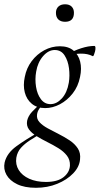

<svg xmlns="http://www.w3.org/2000/svg" viewBox="-64 -612 474 913"><path d="M106.8 281Q52.8 281 17.5 263.9Q-17.8 246.8 -33.2 219.2Q-48.6 191.6 -42 160.6Q-31.6 116.6 13.9 83.5Q59.4 50.4 118.2 18L125.2 26Q101.6 40.2 77.5 55.8Q53.4 71.4 35.9 90.7Q18.4 110 13.6 138Q8.8 170.2 25 196.4Q41.2 222.6 74.8 237.9Q108.4 253.2 154.6 253.2Q209.4 253.2 238.2 230.4Q267 207.6 268.6 175Q269.6 147.8 254.1 127.9Q238.6 108 213.7 92.7Q188.8 77.4 161.5 63.8Q134.2 50.2 110.4 35.6Q86.6 21 73.7 3.4Q60.8 -14.2 65 -37.8Q70 -60.4 88.3 -80.3Q106.6 -100.2 133.8 -123L144 -115.2Q132.6 -108.8 123.3 -95.5Q114 -82.2 112.2 -68Q109.2 -46.8 123.8 -31Q138.4 -15.2 163 -1.8Q187.6 11.6 215.3 25.5Q243 39.4 267.4 55.7Q291.8 72 306 93.8Q320.2 115.6 316.6 146Q313.6 181.6 284 212.4Q254.4 243.2 208.1 262.1Q161.8 281 106.8 281ZM150.8 -98Q112 -98 87.2 -118.6Q62.4 -139.2 53.8 -172.7Q45.2 -206.2 53.8 -246Q61.8 -288.2 86.5 -321.1Q111.2 -354 146.3 -373Q181.4 -392 221 -392Q261 -392 285 -371.9Q309 -351.8 317.2 -318.8Q325.4 -285.8 316.6 -246Q307.6 -200.8 281.7 -167.8Q255.8 -134.8 221.2 -116.4Q186.6 -98 150.8 -98ZM176 -116.8Q205.2 -116.8 230.1 -144Q255 -171.2 263.2 -218.6Q268.6 -251.4 264.1 -287.2Q259.6 -323 243.1 -348.6Q226.6 -374.2 196.2 -374.2Q166.2 -374.2 140.8 -345Q115.4 -315.8 108 -271.4Q101.6 -235.6 107.3 -199.6Q113 -163.6 130.6 -140.2Q148.2 -116.8 176 -116.8ZM258.2 -346 257.2 -353Q287.2 -371.4 321.8 -382.5Q356.4 -393.6 384.4 -393.6Q389.4 -393.6 389.9 -385.4Q390.4 -377.2 387.9 -367.3Q385.4 -357.4 382.4 -350.3Q379.4 -343.2 376.4 -345.2Q353.2 -357.4 320.2 -357Q287.2 -356.6 258.2 -346ZM245.4 -508.4Q225 -508.4 213.5 -519.4Q202 -530.4 202 -551.2Q202 -569.6 213.5 -580.6Q225 -591.6 245.4 -591.6Q265.8 -591.6 276.7 -580.6Q287.6 -569.6 287.6 -551.2Q287.6 -508.4 245.4 -508.4Z"/></svg>

Font: Cormorant Garamond Light
Style: Italic
Weight: 300
Italic angle: -10°
Designer: Christian Thalmann (Catharsis Fonts)
Foundry: Catharsis Fonts
Version: Version 4.001